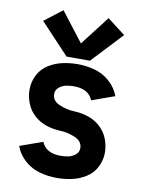

<svg xmlns="http://www.w3.org/2000/svg" viewBox="-88 -838 675 906"><g transform="rotate(10 250.0 -384.5)"><path d="M194 -564 56 -711 142 -777 250 -637 358 -777 444 -711 306 -564ZM247 8Q206 8 165.5 -3Q125 -14 93 -42.5Q61 -71 47 -110L156 -149Q177 -98 247 -98Q265 -98 283.5 -101.5Q302 -105 317.5 -117.5Q333 -130 333 -149Q333 -183 296.5 -198Q260 -213 226.5 -214Q193 -215 160 -225.5Q127 -236 101 -259Q75 -282 62 -314.5Q49 -347 49 -381Q49 -418 66 -451Q83 -484 114.5 -503.5Q146 -523 181.5 -530.5Q217 -538 253 -538Q294 -538 334.5 -527Q375 -516 407 -487.5Q439 -459 453 -420L344 -381Q323 -432 253 -432Q235 -432 216.5 -428.5Q198 -425 182.5 -412.5Q167 -400 167 -381Q167 -347 203.5 -332Q240 -317 273.5 -316Q307 -315 340 -304.5Q373 -294 399 -271Q425 -248 438 -215.5Q451 -183 451 -149Q451 -112 434 -79Q417 -46 385.5 -26.5Q354 -7 318.5 0.5Q283 8 247 8Z"/></g></svg>

Font: Iosevka SS01
Style: Bold
Weight: 700
Monospace: yes
Designer: Belleve Invis
Foundry: Belleve Invis
Version: 2.3.3; ttfautohint (v1.8.3)